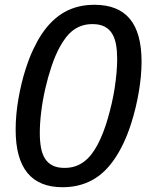

<svg xmlns="http://www.w3.org/2000/svg" viewBox="-20 -762 642 796"><path d="M239.3 14.2Q44.9 14.2 44.9 -224.1Q44.9 -286.6 56.4 -352.5Q67.9 -418.5 86.4 -476.1Q101.6 -523.4 118.7 -559.1Q135.7 -594.7 153.3 -621.1Q194.3 -682.1 248 -712.2Q301.8 -742.2 371.6 -742.2Q469.7 -742.2 518.3 -683.8Q566.9 -625.5 566.9 -506.3Q566.9 -477.1 564 -445.1Q561 -413.1 555.4 -380.4Q549.8 -347.7 542 -315.2Q534.2 -282.7 524.4 -252Q509.8 -206.1 492.7 -169.9Q475.6 -133.8 457.5 -106.9Q416 -44.4 361.8 -15.1Q307.6 14.2 239.3 14.2ZM247.6 -65.9Q271.5 -65.9 291.5 -72.5Q311.5 -79.1 328.1 -91.6Q344.7 -104 358.6 -121.8Q372.6 -139.6 384.8 -162.6Q397 -185.5 407.7 -213.4Q418.5 -241.2 427.2 -271.7Q436 -302.2 443.4 -334.2Q450.7 -366.2 455.6 -398.2Q460.4 -430.2 463.1 -460.4Q465.8 -490.7 465.8 -517.6Q465.8 -549.8 461.2 -576.4Q456.5 -603 445.1 -622.1Q433.6 -641.1 413.8 -651.6Q394 -662.1 363.3 -662.1Q339.4 -662.1 319.6 -655.5Q299.8 -648.9 283.4 -636.7Q267.1 -624.5 253.2 -606.4Q239.3 -588.4 227.1 -565.9Q208.5 -531.2 193.6 -486.8Q178.7 -442.4 167.7 -394.3Q156.7 -346.2 150.9 -298.6Q145 -251 145 -210.9Q145 -177.2 149.9 -150.1Q154.8 -123 166.5 -104.5Q178.2 -85.9 198 -75.9Q217.8 -65.9 247.6 -65.9Z"/></svg>

Font: Hack
Style: Italic
Weight: 400
Italic angle: -11°
Monospace: yes
Designer: Christopher Simpkins
Foundry: Christopher Simpkins
Version: Version 2.019; ttfautohint (v1.4.1) -l 4 -r 80 -G 350 -x 0 -